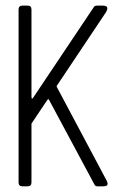

<svg xmlns="http://www.w3.org/2000/svg" viewBox="-20 -656 449 676"><path d="M98.1 -314 309.6 -629.9Q312.5 -636.2 321.3 -636.2H342.3Q357.9 -636.2 357.9 -626.5Q357.9 -622.1 354 -614.3L180.7 -355Q178.2 -351.6 180.7 -348.6L355 -21Q358.9 -13.2 358.9 -9.3Q358.9 0 343.8 0H323.2Q314.9 0 312 -7.3L153.3 -303.2Q150.4 -310.5 146 -303.2L91.8 -222.2Q90.8 -221.2 90.8 -218.8V-13.7Q90.8 0 77.1 0H59.1Q45.4 0 45.4 -13.7V-622.6Q45.4 -636.2 59.1 -636.2H77.1Q90.8 -636.2 90.8 -622.6V-316.9Q90.8 -302.2 98.1 -314Z"/></svg>

Font: GOSTRUS
Style: type A
Weight: 200
Designer: Юрий и Татьяна Кривогуз
Version: Version 01.0